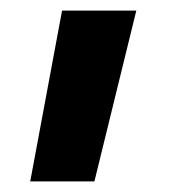

<svg xmlns="http://www.w3.org/2000/svg" viewBox="-20 -191 324 362"><path d="M97 -171H237L158 151H37Z"/></svg>

Font: Biryani
Style: Bold
Weight: 700
Designer: Dan Reynolds and Mathieu Reguer
Foundry: Dan Reynolds and Mathieu Reguer
Version: Version 1.004; ttfautohint (v1.1) -l 5 -r 5 -G 72 -x 0 -D la